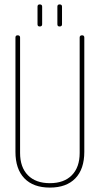

<svg xmlns="http://www.w3.org/2000/svg" viewBox="-20 -850 452 870"><path d="M206 0Q131 0 90.5 -42Q50 -84 50 -162V-680Q50 -690 60 -690Q71 -690 71 -680V-157Q71 -92 106.5 -56Q142 -20 206 -20Q270 -20 305.5 -56Q341 -92 341 -157V-680Q341 -690 352 -690Q362 -690 362 -680V-162Q362 -84 321.5 -42Q281 0 206 0ZM160 -730Q150 -730 150 -740V-820Q150 -830 160 -830Q171 -830 171 -820V-740Q171 -730 160 -730ZM250 -730Q240 -730 240 -740V-820Q240 -830 250 -830Q261 -830 261 -820V-740Q261 -730 250 -730Z"/></svg>

Font: Zen Loop
Style: Regular
Weight: 400
Designer: Yoshimichi Ohira
Foundry: A-1 Corp ZenFonts
Version: Version 1.000; ttfautohint (v1.8.3)